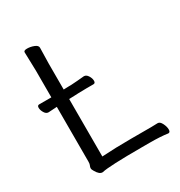

<svg xmlns="http://www.w3.org/2000/svg" viewBox="-169 -821 885 946"><g transform="rotate(-30 273.5 -348.0)"><path d="M178 -440 209 -441H220Q256 -443 296 -447H297Q310 -447 319.5 -432Q329 -417 329 -403Q329 -389 318 -389H279Q251 -389 231 -388L209 -387L178 -386V-59Q256 -64 345 -64H458Q482 -64 495 -65H496Q509 -65 518.5 -46Q528 -27 528 -11Q528 5 517 5H516Q477 -1 413 -1H372Q180 -1 142 9H139Q122 9 106 -19Q99 -30 99 -37Q99 -44 102.5 -51Q106 -58 106 -70V-383Q91 -382 58 -380H57Q44 -380 35 -395Q26 -410 26 -423.5Q26 -437 37 -437H106V-589L103 -695Q103 -705 122 -705Q141 -705 160.5 -697.5Q180 -690 180 -677L178 -588Z"/></g></svg>

Font: LXGW WenKai
Style: Regular
Weight: 400
Designer: LXGW / Fontworks Inc.
Foundry: LXGW / Fontworks Inc.
Version: Version 1.520; June 14, 2025